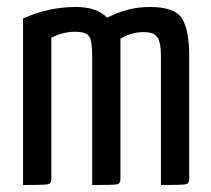

<svg xmlns="http://www.w3.org/2000/svg" viewBox="-20 -530 603 550"><path d="M410 -510Q480 -510 501 -477.5Q522 -445 522 -369V-17Q522 -4 511 -2Q500 0 441 0V-370Q441 -408 431 -423Q421 -438 392 -438Q355 -438 325 -419V-17Q325 -4 315.5 -2Q306 0 245 0H244V-372Q244 -412 235.5 -425.5Q227 -439 195 -439Q160 -439 127 -422V-17Q127 -4 116.5 -2Q106 0 46 0V-477Q119 -510 197 -510Q258 -510 287 -479Q344 -510 410 -510Z"/></svg>

Font: Yanone Kaffeesatz
Style: Regular
Weight: 400
Designer: Yanone (Cyrillic: Daniel Pouzeot)
Foundry: Yanone
Version: Version 1.003;PS 001.003;hotconv 1.0.88;makeotf.lib2.5.64775